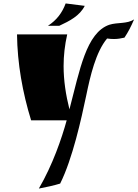

<svg xmlns="http://www.w3.org/2000/svg" viewBox="-20 -700 800 1117"><path d="M616 -556C481 -509 444 -292 384 -64C363 -147 350 -232 350 -316C350 -377 357 -438 371 -500H79C81 -331 111 -162 161 0H368C339 105 287 258 206 397C249 389 294 379 330 368C402 224 453 -8 482 -146C505 -257 537 -397 603 -476C617 -474 630 -473 643 -473C663 -473 683 -476 704 -481C726 -514 741 -543 760 -587C719 -560 664 -571 616 -556ZM362 -680C342 -626 310 -583 259 -550H325C385 -578 444 -608 473 -666Z"/></svg>

Font: Ruslan Display
Style: Regular
Weight: 400
Designer: Denis Masharov, Vladimir Rabdu
Foundry: Denis Masharov, Vladimir Rabdu
Version: Version 1.001